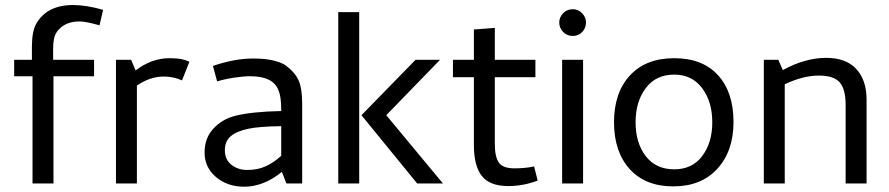

<svg xmlns="http://www.w3.org/2000/svg" viewBox="-20 -712 3448 745"><path d="M188.8 -557.5Q186.2 -542.5 186.2 -523.8V-480H345V-416.2H187.5V0H106.2V-416.2H35V-480H103.8V-528.8Q103.8 -590 120 -618.8Q161.2 -692.5 263.8 -692.5Q315 -692.5 380 -673.8L366.2 -613.8Q312.5 -628.8 288.8 -628.8Q247.5 -628.8 220.6 -608.8Q193.8 -588.8 188.8 -557.5Z M715 -472.5 686.2 -400Q653.8 -415 615 -415Q562.5 -415 511.2 -380V0H430V-480H488.8L506.2 -438.8Q568.8 -486.2 637.5 -486.2Q665 -486.2 681.9 -483.1Q698.8 -480 715 -472.5Z M822.5 -396.2 806.2 -456.2Q890 -485 962.5 -485Q1043.8 -485 1086.2 -460Q1123.8 -432.5 1138.1 -401.2Q1152.5 -370 1152.5 -310V0H1091.2L1073.8 -45Q1002.5 12.5 927.5 12.5Q862.5 12.5 818.1 -25Q773.8 -62.5 773.8 -120Q773.8 -176.2 808.1 -213.1Q842.5 -250 892.5 -262.5Q956.2 -278.8 1071.2 -281.2V-285Q1071.2 -336.2 1061.2 -360Q1041.2 -416.2 951.2 -416.2Q925 -416.2 888.1 -410.6Q851.2 -405 822.5 -396.2ZM1071.2 -107.5V-222.5Q985 -221.2 943.8 -212.5Q897.5 -202.5 875 -183.1Q852.5 -163.8 852.5 -128.8Q852.5 -92.5 878.1 -72.5Q903.8 -52.5 938.8 -52.5Q980 -52.5 1011.2 -66.9Q1042.5 -81.2 1071.2 -107.5Z M1373.8 0H1292.5V-665H1373.8ZM1478.8 -265 1698.8 0H1598.8L1382.5 -265L1592.5 -480H1687.5Z M1818.8 -148.8V-412.5H1737.5V-480H1818.8V-597.5L1900 -603.8V-480H2057.5V-412.5H1900V-153.8Q1900 -103.8 1915.6 -81.2Q1931.2 -58.8 1976.2 -58.8Q2018.8 -58.8 2052.5 -66.2L2066.2 -11.2Q2010 10 1952.5 10Q1880 10 1849.4 -29.4Q1818.8 -68.8 1818.8 -148.8Z M2150 -625Q2150 -645 2165 -660.6Q2180 -676.2 2202.5 -676.2Q2223.8 -676.2 2238.8 -660.6Q2253.8 -645 2253.8 -625Q2253.8 -603.8 2239.4 -588.1Q2225 -572.5 2202.5 -572.5Q2180 -572.5 2165 -588.1Q2150 -603.8 2150 -625ZM2242.5 0H2161.2V-480H2242.5Z M2362.5 -237.5Q2362.5 -352.5 2424.4 -419.4Q2486.2 -486.2 2596.2 -486.2Q2706.2 -486.2 2766.2 -420Q2826.2 -353.8 2826.2 -238.8Q2826.2 -126.2 2763.8 -57.5Q2701.2 11.2 2592.5 11.2Q2483.8 11.2 2423.1 -56.2Q2362.5 -123.8 2362.5 -237.5ZM2446.2 -237.5Q2446.2 -157.5 2485.6 -106.2Q2525 -55 2596.2 -55Q2666.2 -55 2705 -106.9Q2743.8 -158.8 2743.8 -237.5Q2743.8 -317.5 2704.4 -370Q2665 -422.5 2596.2 -422.5Q2525 -422.5 2485.6 -370Q2446.2 -317.5 2446.2 -237.5Z M3157.5 -418.8Q3096.2 -418.8 3025 -385V0H2943.8V-480H3000L3017.5 -440Q3103.8 -487.5 3186.2 -487.5Q3262.5 -487.5 3302.5 -444.4Q3342.5 -401.2 3342.5 -325V0H3261.2V-305Q3261.2 -366.2 3238.1 -392.5Q3215 -418.8 3157.5 -418.8Z"/></svg>

Font: Cambay
Style: Regular
Weight: 400
Designer: Pooja Saxena
Foundry: Pooja Saxena
Version: Version 1.181;PS 001.181;hotconv 1.0.70;makeotf.lib2.5.58329